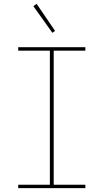

<svg xmlns="http://www.w3.org/2000/svg" viewBox="-20 -981 540 1001"><path d="M75 0V-18H240V-717H75V-735H425V-717H260V-18H425V0ZM253 -810 154 -949 171 -961 267 -820Z"/></svg>

Font: Iosevka SS18 Thin
Style: Regular
Weight: 100
Monospace: yes
Designer: Belleve Invis
Foundry: Belleve Invis
Version: Version 25.1.1; ttfautohint (v1.8.4)